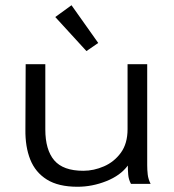

<svg xmlns="http://www.w3.org/2000/svg" viewBox="-20 -702 665 733"><path d="M276 11Q203 11 159 -16.5Q115 -44 95.5 -93Q76 -142 77 -208L78 -457H153V-208Q153 -130 187 -90Q221 -50 298 -50Q338 -50 377 -67Q416 -84 441.5 -119Q467 -154 467 -209V-457H542V-71Q542 -53 544 -35.5Q546 -18 555 0H480Q471 -17 469.5 -35Q468 -53 468 -70Q440 -32 386 -10.5Q332 11 276 11ZM310 -507 191 -637 253 -682 355 -538Z"/></svg>

Font: Inconsolata Expanded Thin
Style: Regular
Weight: 100
Width: 7
Monospace: yes
Designer: Raph Levien, Cyreal, Brenton Simpson
Foundry: Raph Levien, Cyreal, Google
Version: Version 3.100; ttfautohint (v1.8.4.7-5d5b)